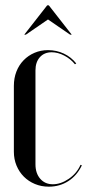

<svg xmlns="http://www.w3.org/2000/svg" viewBox="-20 -691 327 720"><path d="M32 -369Q32 -398 41.5 -422.5Q51 -447 68.5 -465Q86 -483 109.5 -493Q133 -503 160 -503Q192 -503 219.5 -490Q247 -477 266 -453L261 -450Q245 -470 221 -482.5Q197 -495 174 -495Q146 -495 129.5 -476.5Q113 -458 113 -427V-75Q113 -41 131 -20.5Q149 0 178 0Q208 0 238 -20.5Q268 -41 282 -73L287 -71Q269 -33 236.5 -12Q204 9 163 9Q135 9 111 -1Q87 -11 69.5 -28.5Q52 -46 42 -70Q32 -94 32 -122ZM157 -671H163L249 -561H243L160 -618L77 -561H71Z"/></svg>

Font: Moniqa SemBd Narrow Display
Style: Regular
Weight: 600
Width: 4
Designer: Rajesh Rajput
Foundry: Rajesh Rajput
Version: Version 1.000